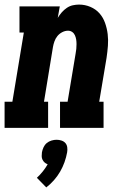

<svg xmlns="http://www.w3.org/2000/svg" viewBox="-31 -558 551 838"><path d="M-11 0V-114H23L73 -416H54V-530H230L221 -480Q229 -493 238.5 -504Q248 -515 260.5 -523.5Q273 -532 287 -535Q301 -538 314 -538Q340 -538 363.5 -528Q387 -518 403 -500Q419 -482 427.5 -458Q436 -434 439 -409Q442 -384 440 -358Q438 -332 434 -305L402 -114H421V0H231V-114H264L299 -324Q301 -334 302 -344.5Q303 -355 303 -365.5Q303 -376 301.5 -385.5Q300 -395 296 -404Q292 -413 284 -418.5Q276 -424 266 -424Q253 -424 240.5 -417.5Q228 -411 219.5 -400.5Q211 -390 206.5 -377Q202 -364 200 -352L161 -114H179V0ZM171 260 130 218Q144 205 156 190Q168 175 177 159Q169 156 163.5 151Q158 146 154.5 139Q151 132 151 123.5Q151 115 152 107Q154 96 159 85Q164 74 173 66.5Q182 59 193.5 55.5Q205 52 216 52Q227 52 237.5 55.5Q248 59 254.5 66.5Q261 74 262.5 85Q264 96 262 107Q258 129 250.5 150Q243 171 231.5 191Q220 211 204.5 228.5Q189 246 171 260Z"/></svg>

Font: Iosevka Slab Heavy Oblique
Style: Regular
Weight: 900
Italic angle: -9°
Monospace: yes
Designer: Belleve Invis
Foundry: Belleve Invis
Version: Version 11.1.1; ttfautohint (v1.8.3)